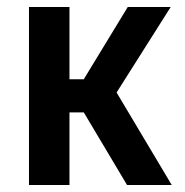

<svg xmlns="http://www.w3.org/2000/svg" viewBox="-20 -530 529 550"><path d="M63 0V-510H179V-303H220L346 -510H469L314 -265L472 0H344L220 -208H179V0Z"/></svg>

Font: Saira SemiCondensed SemiBold
Style: Regular
Weight: 600
Width: 4
Designer: Hector Gatti with collaboration of the Omnibus-Type team
Foundry: Omnibus-Type
Version: Version 1.101